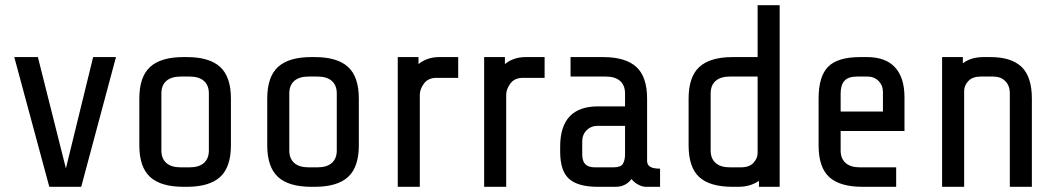

<svg xmlns="http://www.w3.org/2000/svg" viewBox="-20 -720 4072 740"><path d="M293 0H170L35 -500H126L234 -71L339 -500H427Z M700 0H687Q600 0 558.5 -38Q517 -76 517 -160V-340Q517 -424 558.5 -462Q600 -500 687 -500H700Q787 -500 828.5 -462Q870 -424 870 -340V-160Q870 -76 828.5 -38Q787 0 700 0ZM710 -425H677Q640 -425 621 -408Q602 -391 602 -360V-140Q602 -109 621 -92Q640 -75 677 -75H710Q747 -75 766 -92Q785 -109 785 -140V-360Q785 -391 766 -408Q747 -425 710 -425Z M1193 0H1180Q1093 0 1051.5 -38Q1010 -76 1010 -160V-340Q1010 -424 1051.5 -462Q1093 -500 1180 -500H1193Q1280 -500 1321.5 -462Q1363 -424 1363 -340V-160Q1363 -76 1321.5 -38Q1280 0 1193 0ZM1203 -425H1170Q1133 -425 1114 -408Q1095 -391 1095 -360V-140Q1095 -109 1114 -92Q1133 -75 1170 -75H1203Q1240 -75 1259 -92Q1278 -109 1278 -140V-360Q1278 -391 1259 -408Q1240 -425 1203 -425Z M1513 -500H1593V-473Q1626 -500 1673 -500H1746V-420H1663Q1630 -420 1614 -398Q1598 -376 1598 -355V0H1513Z M1846 -500H1926V-473Q1959 -500 2006 -500H2079V-420H1996Q1963 -420 1947 -398Q1931 -376 1931 -355V0H1846Z M2414 -30Q2391 0 2353 0H2284Q2208 0 2173.5 -30.5Q2139 -61 2139 -135V-155Q2139 -310 2285 -310H2389V-360Q2389 -391 2370 -408Q2351 -425 2314 -425H2179V-500H2304Q2391 -500 2432.5 -462Q2474 -424 2474 -340V-100Q2474 -85 2485.5 -77.5Q2497 -70 2524 -70V0H2469Q2456 0 2440.5 -8Q2425 -16 2414 -30ZM2389 -125V-235H2284Q2258 -235 2241 -218Q2224 -201 2224 -175V-125Q2224 -99 2236 -87Q2248 -75 2274 -75H2343Q2373 -75 2381 -89Q2389 -103 2389 -125Z M2905 -23Q2872 0 2825 0H2804Q2716 0 2675 -37.5Q2634 -75 2634 -160V-340Q2634 -424 2675.5 -462Q2717 -500 2804 -500H2900V-700H2985V0H2905ZM2900 -130V-425H2794Q2757 -425 2738 -408Q2719 -391 2719 -360V-140Q2719 -109 2738 -92Q2757 -75 2794 -75H2835Q2868 -75 2884 -92.5Q2900 -110 2900 -130Z M3135 -160V-340Q3135 -426 3172 -463Q3209 -500 3295 -500H3322Q3393 -500 3429.5 -460.5Q3466 -421 3466 -345V-215H3220V-140Q3220 -109 3239 -92Q3258 -75 3295 -75H3434V0H3305Q3217 0 3176 -37.5Q3135 -75 3135 -160ZM3383 -290V-365Q3383 -391 3366 -408Q3349 -425 3323 -425H3285Q3249 -425 3234.5 -408.5Q3220 -392 3220 -360V-290Z M3611 -500H3691V-476Q3722 -500 3771 -500H3797Q3878 -500 3917.5 -462Q3957 -424 3957 -340V0H3872V-360Q3872 -390 3854.5 -407.5Q3837 -425 3807 -425H3761Q3728 -425 3712 -407.5Q3696 -390 3696 -370V0H3611Z"/></svg>

Font: Share Tech
Style: Regular
Weight: 400
Designer: Ralph du Carrois
Foundry: Carrois Type Design
Version: Version 1.100